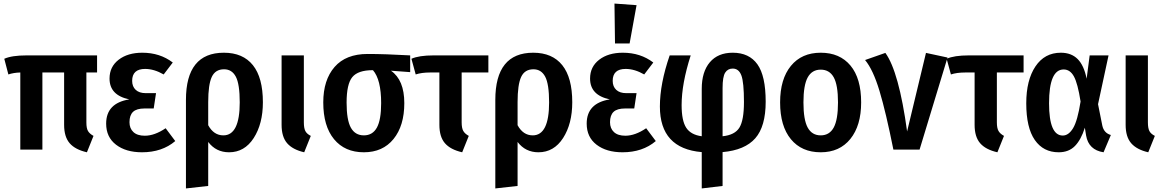

<svg xmlns="http://www.w3.org/2000/svg" viewBox="-20 -840 6536 1078"><path d="M525 -433H465V-152Q465 -120 474 -104.5Q483 -89 505 -77L468 15Q402 0 371 -36Q340 -72 340 -139V-433H218V0H94V-433Q56 -432 27 -422L4 -510Q46 -529 130 -529H525Z M779 -544Q878 -544 950 -489L899 -422Q845 -453 795 -453Q722 -453 722 -386Q722 -354 742 -335.5Q762 -317 798 -317H856L843 -231H792Q747 -231 727 -212Q707 -193 707 -154Q707 -119 729 -98.5Q751 -78 793 -78Q848 -78 910 -120L964 -48Q890 15 777 15Q687 15 631.5 -27.5Q576 -70 576 -146Q576 -261 706 -282Q595 -305 595 -399Q595 -465 646 -504.5Q697 -544 779 -544Z M1237 -544Q1344 -544 1400 -474Q1456 -404 1456 -266Q1456 -145 1404.5 -65Q1353 15 1266 15Q1193 15 1149 -43V204L1024 218V-279Q1024 -544 1237 -544ZM1234 -80Q1326 -80 1326 -265Q1326 -368 1304 -409.5Q1282 -451 1238 -451Q1189 -451 1169 -408Q1149 -365 1149 -267V-137Q1180 -80 1234 -80Z M1686 -529V-153Q1686 -120 1694.5 -104Q1703 -88 1725 -77L1688 15Q1623 0 1592 -36Q1561 -72 1561 -139V-529Z M2283 -529V-435L2175 -443Q2250 -391 2250 -261Q2250 -134 2189.5 -59.5Q2129 15 2023 15Q1916 15 1855.5 -58.5Q1795 -132 1795 -265Q1795 -391 1858.5 -464Q1922 -537 2044 -537Q2141 -537 2283 -529ZM2120 -261Q2120 -393 2074 -446H2073Q1990 -446 1958 -407Q1926 -368 1926 -264Q1926 -166 1950 -123Q1974 -80 2023 -80Q2072 -80 2096 -123.5Q2120 -167 2120 -261Z M2722 -433H2572V-153Q2572 -121 2581 -105Q2590 -89 2612 -77L2575 15Q2509 0 2478 -36Q2447 -72 2447 -139V-433H2395Q2347 -433 2314 -422L2290 -510Q2332 -529 2415 -529H2722Z M2974 -544Q3081 -544 3137 -474Q3193 -404 3193 -266Q3193 -145 3141.5 -65Q3090 15 3003 15Q2930 15 2886 -43V204L2761 218V-279Q2761 -544 2974 -544ZM2971 -80Q3063 -80 3063 -265Q3063 -368 3041 -409.5Q3019 -451 2975 -451Q2926 -451 2906 -408Q2886 -365 2886 -267V-137Q2917 -80 2971 -80Z M3430 -820 3554 -811 3515 -596H3433ZM3477 -544Q3576 -544 3648 -489L3597 -422Q3543 -453 3493 -453Q3420 -453 3420 -386Q3420 -354 3440 -335.5Q3460 -317 3496 -317H3554L3541 -231H3490Q3445 -231 3425 -212Q3405 -193 3405 -154Q3405 -119 3427 -98.5Q3449 -78 3491 -78Q3546 -78 3608 -120L3662 -48Q3588 15 3475 15Q3385 15 3329.5 -27.5Q3274 -70 3274 -146Q3274 -261 3404 -282Q3293 -305 3293 -399Q3293 -465 3344 -504.5Q3395 -544 3477 -544Z M4279 -269Q4279 -130 4220.5 -63.5Q4162 3 4037 14V204L3920 218V14Q3685 -6 3685 -242Q3685 -370 3740 -529H3858Q3807 -370 3807 -250Q3807 -162 3833 -122.5Q3859 -83 3920 -75V-341Q3920 -437 3965.5 -490.5Q4011 -544 4094 -544Q4186 -544 4232.5 -479Q4279 -414 4279 -269ZM4037 -75Q4106 -82 4131.5 -123.5Q4157 -165 4157 -267Q4157 -378 4142.5 -416.5Q4128 -455 4094 -455Q4066 -455 4051.5 -432Q4037 -409 4037 -346Z M4815 -265Q4815 -135 4754.5 -60Q4694 15 4588 15Q4481 15 4420.5 -58.5Q4360 -132 4360 -265Q4360 -396 4420.5 -470Q4481 -544 4588 -544Q4695 -544 4755 -472Q4815 -400 4815 -265ZM4491 -265Q4491 -167 4515 -123.5Q4539 -80 4588 -80Q4637 -80 4661 -124Q4685 -168 4685 -265Q4685 -363 4661 -406Q4637 -449 4588 -449Q4539 -449 4515 -405.5Q4491 -362 4491 -265Z M4951 -543Q5027 -438 5073 -102L5179 -543L5300 -517L5143 0H4996Q4954 -210 4918 -329.5Q4882 -449 4837 -503Z M5727 -433H5577V-153Q5577 -121 5586 -105Q5595 -89 5617 -77L5580 15Q5514 0 5483 -36Q5452 -72 5452 -139V-433H5400Q5352 -433 5319 -422L5295 -510Q5337 -529 5420 -529H5727Z M5936 -544Q5995 -544 6030.5 -508.5Q6066 -473 6081 -398L6098 -529H6204L6145 -255L6169 -135Q6178 -93 6217 -82L6176 15Q6092 2 6078 -79L6071 -123Q6050 -56 6015.5 -20.5Q5981 15 5924 15Q5838 15 5790 -54Q5742 -123 5742 -260Q5742 -390 5793.5 -467Q5845 -544 5936 -544ZM5952 -450Q5870 -450 5870 -260Q5870 -79 5947 -79Q5980 -79 6005 -120.5Q6030 -162 6047 -270Q6031 -372 6009.5 -411Q5988 -450 5952 -450Z M6425 -529V-153Q6425 -120 6433.5 -104Q6442 -88 6464 -77L6427 15Q6362 0 6331 -36Q6300 -72 6300 -139V-529Z"/></svg>

Font: Fira Sans Condensed Medium
Style: Regular
Weight: 500
Width: 3
Designer: Carrois Corporate & Edenspiekermann AG
Foundry: Carrois Corporate GbR & Edenspiekermann AG
Version: Version 4.203;PS 004.203;hotconv 1.0.88;makeotf.lib2.5.64775